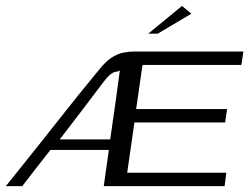

<svg xmlns="http://www.w3.org/2000/svg" viewBox="-43 -636 851 656"><path d="M-23 0Q11.7 -43.4 43.1 -82.6Q74.6 -121.8 104.5 -159.4Q134.4 -197 164.1 -234.9Q193.9 -272.9 226.2 -312.9Q258.6 -352.9 295.3 -397.5Q318.4 -426.5 339.1 -439.7Q359.8 -452.8 379.5 -456.4Q399.2 -460 417.1 -460H788.4Q786.6 -448.3 785.2 -437.1Q783.8 -425.9 781.7 -414.2H443.9L422.1 -263.3H732.8L726.2 -217.5Q648.8 -217.5 571.6 -217.5Q494.4 -217.5 416.2 -217.5L391.6 -45.8H730.2L724.4 0Q621 0 517.9 0Q414.8 0 311.5 0L328.9 -123.7H129.3Q104.9 -92.8 80.8 -61.9Q56.8 -30.9 33.1 0ZM161.2 -159.8Q204.4 -159.8 247.7 -159.8Q290.9 -159.8 333.5 -159.8Q342.2 -219.4 350.5 -278Q358.8 -336.5 366.5 -395.4Q364.7 -394.4 362.7 -393.5Q360.7 -392.5 358.5 -391.5Q345.3 -391.3 333.8 -381.5Q322.3 -371.7 312.1 -357.8Q275.1 -308.4 237 -258.8Q199 -209.2 161.2 -159.8ZM463.6 -521 578.9 -615.8 610.7 -589.1 495.9 -521Z"/></svg>

Font: Genos Thin
Style: Italic
Weight: 100
Italic angle: -8°
Designer: Robert E. Leuschke
Foundry: Robert E. Leuschke
Version: Version 1.010